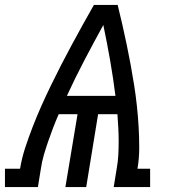

<svg xmlns="http://www.w3.org/2000/svg" viewBox="-62 -755 682 775"><path d="M-42 0V-74H19Q26 -117 40 -159.5Q54 -202 70.5 -244.5Q87 -287 105.5 -328.5Q124 -370 144 -411Q164 -452 185 -493Q206 -534 228 -574.5Q250 -615 272 -655Q294 -695 317 -735H413Q423 -695 432 -655Q441 -615 449.5 -574.5Q458 -534 465.5 -493Q473 -452 479.5 -411Q486 -370 490.5 -328Q495 -286 497.5 -244Q500 -202 500 -159Q500 -116 493 -74H544V0H397L409 -74Q414 -101 415.5 -129Q417 -157 417 -184.5Q417 -212 415.5 -239.5Q414 -267 412 -294H334L286 0H202L251 -294H175Q163 -267 152.5 -239.5Q142 -212 132.5 -184.5Q123 -157 115 -129.5Q107 -102 103 -74L91 0ZM404 -368Q395 -440 382.5 -511.5Q370 -583 355 -654Q316 -583 278.5 -511.5Q241 -440 208 -368Z"/></svg>

Font: Iosevka Curly Slab ExObl
Style: Regular
Weight: 400
Width: 7
Italic angle: -9°
Monospace: yes
Designer: Belleve Invis
Foundry: Belleve Invis
Version: Version 11.1.0; ttfautohint (v1.8.3)